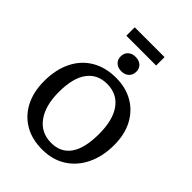

<svg xmlns="http://www.w3.org/2000/svg" viewBox="-296 -1201 1356 1356"><g transform="rotate(45 382.5 -522.5)"><path d="M380 14Q277 14 202.5 -30Q128 -74 88 -153Q48 -232 48 -337Q48 -453 90 -538Q132 -623 209.5 -668.5Q287 -714 391 -714Q489 -714 562.5 -671.5Q636 -629 677 -551.5Q718 -474 718 -368Q718 -256 676.5 -169.5Q635 -83 559 -34.5Q483 14 380 14ZM392 -64Q487 -64 537 -134.5Q587 -205 587 -349Q587 -488 532 -563.5Q477 -639 377 -639Q281 -639 228.5 -567.5Q176 -496 176 -357Q176 -220 233.5 -142Q291 -64 392 -64ZM384 -772Q350 -772 328.5 -791.5Q307 -811 307 -844Q307 -876 328 -896Q349 -916 384 -916Q420 -916 441 -896.5Q462 -877 462 -845Q462 -812 440.5 -792Q419 -772 384 -772ZM232 -975V-1059H530V-975Z"/></g></svg>

Font: Literata 12pt Medium
Style: Regular
Weight: 500
Designer: Latin by Veronika Burian and Jose Scaglione. Greek by Irene Vlachou. Cyrillic by Vera Evstafieva.
Foundry: TypeTogether
Version: Version 3.002